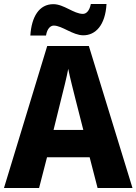

<svg xmlns="http://www.w3.org/2000/svg" viewBox="-20 -999 688 968"><path d="M133 -820H212C218 -857 236 -870 251 -870C293 -870 347 -821 400 -821C461 -821 511 -871 517 -979H438C431 -944 415 -929 398 -929C352 -929 302 -978 249 -978C177 -978 139 -914 133 -820ZM472 -51H648L428 -767H218L0 -51H177L217 -206H432ZM360 -501 400 -344H250L289 -502C298 -538 317 -612 324 -652C332 -610 350 -542 360 -501Z"/></svg>

Font: Noto Sans Tamil UI SemiCondensed ExtraBold
Style: Regular
Weight: 800
Width: 4
Designer: Jelle Bosma - Monotype Design Team
Foundry: Monotype Imaging Inc.
Version: Version 2.004